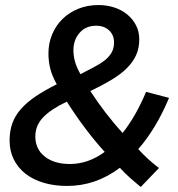

<svg xmlns="http://www.w3.org/2000/svg" viewBox="-20 -728 706 761"><path d="M610 -62 538 13Q517 -4 495.5 -23Q474 -42 455 -63Q360 9 246 9Q195 9 153 -3.5Q111 -16 81 -39.5Q51 -63 34.5 -96.5Q18 -130 18 -171Q18 -209 29 -239.5Q40 -270 63.5 -296.5Q87 -323 122 -346.5Q157 -370 205 -394Q187 -426 179.5 -455Q172 -484 172 -516Q172 -557 187 -592.5Q202 -628 228.5 -653.5Q255 -679 291 -693.5Q327 -708 370 -708Q403 -708 432.5 -698.5Q462 -689 484 -671Q506 -653 519 -628Q532 -603 532 -572Q532 -537 519.5 -509.5Q507 -482 483 -458Q459 -434 422.5 -412Q386 -390 338 -367Q366 -324 398.5 -281.5Q431 -239 466 -201Q519 -268 559 -364Q582 -358 604.5 -352Q627 -346 650 -340Q624 -278 593.5 -227.5Q563 -177 528 -137Q547 -116 568 -97Q589 -78 610 -62ZM271 -529Q271 -506 277.5 -483Q284 -460 299 -434Q327 -449 351.5 -461.5Q376 -474 394 -488Q412 -502 422 -519Q432 -536 432 -560Q432 -589 412.5 -607.5Q393 -626 361 -626Q320 -626 295.5 -598Q271 -570 271 -529ZM120 -187Q120 -137 157.5 -107.5Q195 -78 257 -78Q330 -78 395 -126Q354 -171 315.5 -222.5Q277 -274 245 -325Q183 -296 151.5 -263.5Q120 -231 120 -187Z"/></svg>

Font: Rosa Sans Medium
Style: Italic
Weight: 500
Italic angle: -12°
Designer: Pentagram / MCKL
Foundry: Pentagram / MCKL
Version: Version 1.005;September 16, 2019;FontCreator 11.5.0.2425 64-